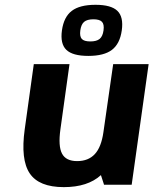

<svg xmlns="http://www.w3.org/2000/svg" viewBox="-20 -766 636 796"><path d="M410.2 0 411.1 -1 398.4 -40Q343.8 9.8 244.6 9.8Q141.6 9.8 103.3 -47.1Q64.9 -104 82.5 -230L120.1 -500H268.1L230.5 -230Q220.7 -160.2 237.1 -129.2Q253.4 -98.1 299.8 -98.1Q346.2 -98.1 373 -127Q399.9 -155.8 408.7 -217.8L449.2 -500H596.2L525.9 0ZM376 -746.1Q440.9 -746.1 466.8 -720.9Q492.7 -695.8 484.9 -640.1Q477.1 -584.5 444.1 -559.3Q411.1 -534.2 346.2 -534.2Q281.2 -534.2 255.1 -559.3Q229 -584.5 236.8 -640.1Q244.6 -695.8 277.6 -720.9Q310.5 -746.1 376 -746.1ZM319.1 -604.7Q328.6 -594.2 354.5 -594.2Q380.4 -594.2 393.1 -604.7Q405.8 -615.2 409.2 -640.1Q412.6 -665 402.8 -675.5Q393.1 -686 367.2 -686Q341.3 -686 328.9 -675.5Q316.4 -665 313 -640.1Q309.6 -615.2 319.1 -604.7Z"/></svg>

Font: Fivo Sans
Style: Italic
Weight: 700
Designer: Alexander Slobzheninov
Foundry: Alexander Slobzheninov
Version: 1.0